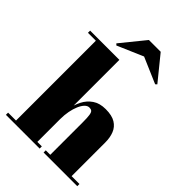

<svg xmlns="http://www.w3.org/2000/svg" viewBox="-275 -1090 1209 1209"><g transform="rotate(45 330.0 -485.0)"><path d="M12 0V-19.5H82.5V-730.5H12V-750H272.5V-19.5H312.5V0ZM347.5 0V-19.5H387.5V-309.5Q387.5 -351.5 384.2 -371.8Q381 -392 373.2 -398.2Q365.5 -404.5 351.5 -404.5Q335.5 -404.5 321.2 -390Q307 -375.5 296 -350Q285 -324.5 278.8 -291.8Q272.5 -259 272.5 -222.5H255Q255 -261 262.8 -304Q270.5 -347 289.8 -384.8Q309 -422.5 343.5 -446.2Q378 -470 431.5 -470Q487 -470 518.8 -450.5Q550.5 -431 564 -397Q577.5 -363 577.5 -319.5V-19.5H647.5V0ZM195 -800.5 185.5 -810 315.5 -970H420.5L550.5 -810L540.5 -800.5L367.5 -875Z"/></g></svg>

Font: Bodoni Moda Black
Style: Regular
Weight: 900
Version: Version 2.005